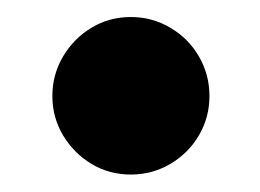

<svg xmlns="http://www.w3.org/2000/svg" viewBox="-20 -540 298 220"><path d="M130 -340Q105 -340 84.8 -352.2Q64.5 -364.5 52.2 -385Q40 -405.5 40 -430Q40 -454.5 52.2 -475.2Q64.5 -496 84.8 -508.2Q105 -520.5 130 -520.5Q154.5 -520.5 175.2 -508.2Q196 -496 208 -475.2Q220 -454.5 220 -430Q220 -405.5 208 -385Q196 -364.5 175.2 -352.2Q154.5 -340 130 -340Z"/></svg>

Font: Bodoni Moda SC 9pt
Style: Bold
Weight: 700
Designer: Owen Earl
Foundry: indestructible type
Version: Version 2.005